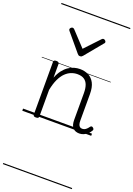

<svg xmlns="http://www.w3.org/2000/svg" viewBox="-264 -1101 1175 1691"><g transform="rotate(20 323.0 -255.0)"><path d="M539 17Q520 17 504.5 11Q489 5 478 -7.5Q467 -20 462 -38Q457 -56 457 -81V-332Q457 -376 446 -406.5Q435 -437 411 -453Q387 -469 347 -469Q318 -469 289.5 -458Q261 -447 235.5 -422Q210 -397 190.5 -355.5Q171 -314 159 -253V-4Q159 6 152.5 10.5Q146 15 132 15Q119 15 113 10.5Q107 6 107 -4V-496Q107 -506 113 -510.5Q119 -515 132 -515Q146 -515 152.5 -510.5Q159 -506 159 -496V-368Q176 -411 198.5 -440Q221 -469 247 -486.5Q273 -504 300 -511.5Q327 -519 353 -519Q398 -519 433.5 -501Q469 -483 489.5 -444Q510 -405 510 -341V-93Q510 -73 514 -59.5Q518 -46 526.5 -38.5Q535 -31 549 -31Q560 -31 570 -35Q580 -39 590 -48.5Q600 -58 610 -72Q616 -79 622.5 -79Q629 -79 636 -73Q643 -67 644.5 -60.5Q646 -54 642 -48Q631 -28 614 -13Q597 2 578 9.5Q559 17 539 17ZM457 -839Q465 -839 473 -832Q481 -825 481 -816Q481 -814 480 -810.5Q479 -807 475 -804L338 -638Q333 -632 327.5 -628.5Q322 -625 312 -625Q303 -625 298 -628.5Q293 -632 288 -638L149 -804Q147 -807 145.5 -810.5Q144 -814 144 -816Q144 -825 152 -832Q160 -839 168 -839Q172 -839 176 -837Q180 -835 184 -831L312 -694L441 -831Q445 -835 448.5 -837Q452 -839 457 -839ZM0 490H646V500H0ZM0 -20H646V0H0ZM0 -505H646V-500H0ZM0 -1010H646V-1000H0Z"/></g></svg>

Font: Playwrite NG Modern Guides
Style: Regular
Weight: 400
Designer: Veronika Burian, José Scaglione
Foundry: TypeTogether
Version: Version 1.003